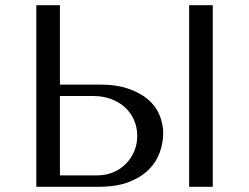

<svg xmlns="http://www.w3.org/2000/svg" viewBox="-20 -720 960 740"><path d="M120 0H358Q430 0 478 -19Q526 -38 555 -68Q584 -98 596.5 -134.5Q609 -171 609 -207Q609 -241 595.5 -275Q582 -309 552.5 -335Q523 -361 476.5 -377.5Q430 -394 364 -394H211V-700H120ZM211 -44V-350H339Q376 -350 407.5 -338.5Q439 -327 461.5 -306.5Q484 -286 496.5 -257.5Q509 -229 509 -196Q509 -165 497.5 -137.5Q486 -110 465.5 -89Q445 -68 416.5 -56Q388 -44 353 -44ZM709 -700V0H800V-700Z"/></svg>

Font: Tenor Sans
Style: Regular
Weight: 400
Designer: Denis Masharov
Foundry: Denis Masharov
Version: Version 1.1